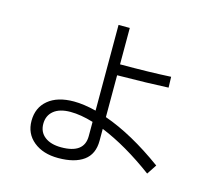

<svg xmlns="http://www.w3.org/2000/svg" viewBox="-116 -943 1233 1121"><g transform="rotate(15 500.0 -382.0)"><path d="M852 -8Q686 -131 534 -193V-121Q534 -40 479.5 -0.5Q425 39 326 39Q234 39 177 -7.5Q120 -54 120 -131Q120 -211 176 -257.5Q232 -304 331 -304Q390 -304 466 -285V-803H534V-583Q715 -583 841 -590L843 -525Q725 -519 534 -517V-264Q702 -205 891 -67ZM466 -217Q389 -240 328 -240Q262 -240 226.5 -211Q191 -182 191 -132Q191 -82 227.5 -54Q264 -26 327 -26Q466 -26 466 -131Z"/></g></svg>

Font: IBM Plex Sans SC
Style: Regular
Weight: 400
Designer: Mike Abbink; Paul van der Laan; Pieter van Rosmalen; Eunyou Noh; Wujin Sim; Chorong Kim; Dohee Lee; Yejin We; Jinhee Kim
Foundry: Sandoll Inc.
Version: Version 1.000